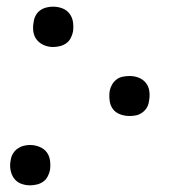

<svg xmlns="http://www.w3.org/2000/svg" viewBox="-20 -548 540 576"><path d="M139 -407Q125 -407 112 -412.5Q99 -418 90.5 -428.5Q82 -439 80 -453.5Q78 -468 81 -482Q82 -492 87 -501.5Q92 -511 100.5 -517Q109 -523 119 -525.5Q129 -528 139 -528Q154 -528 167 -523Q180 -518 188.5 -507Q197 -496 199 -481.5Q201 -467 199 -453Q197 -443 192 -433.5Q187 -424 178.5 -418Q170 -412 159.5 -409.5Q149 -407 139 -407ZM369 -200Q354 -200 340.5 -205Q327 -210 319 -220.5Q311 -231 309 -245.5Q307 -260 309 -275Q311 -285 316 -294Q321 -303 329.5 -309.5Q338 -316 348.5 -318Q359 -320 369 -320Q383 -320 396 -315Q409 -310 417.5 -299.5Q426 -289 428 -274.5Q430 -260 427 -245Q426 -235 421 -226Q416 -217 407 -210.5Q398 -204 388.5 -202Q379 -200 369 -200ZM70 8Q56 8 43 3Q30 -2 22 -13Q14 -24 11.5 -38.5Q9 -53 12 -67Q13 -77 18.5 -86.5Q24 -96 32.5 -102Q41 -108 50.5 -110.5Q60 -113 70 -113Q85 -113 98.5 -107.5Q112 -102 120 -91.5Q128 -81 130 -66.5Q132 -52 130 -38Q128 -28 123 -18.5Q118 -9 109.5 -3Q101 3 90.5 5.5Q80 8 70 8Z"/></svg>

Font: Iosevka Term Curly Light
Style: Italic
Weight: 300
Italic angle: -9°
Designer: Belleve Invis
Foundry: Belleve Invis
Version: Version 32.3.0